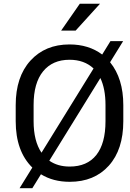

<svg xmlns="http://www.w3.org/2000/svg" viewBox="-20 -957 691 1021"><path d="M63.5 -312.5V-397.9Q63.5 -548.3 141.8 -634.5Q220.2 -720.7 349.6 -720.7Q451.7 -720.7 523.4 -667L567.4 -738.3H634.8L565.4 -626Q635.7 -539.6 635.7 -397.9V-312.5Q635.7 -161.6 558.6 -75.9Q481.4 9.8 350.6 9.8Q262.7 9.8 197.8 -30.3L151.9 43.9H84L151.9 -65.9Q63.5 -152.8 63.5 -312.5ZM200.7 -145 477.5 -592.8Q428.2 -639.2 349.6 -639.2Q259.3 -639.2 209 -577.4Q158.7 -515.6 158.7 -398.9V-312.5Q158.7 -207 200.7 -145ZM513.7 -542 242.2 -102.5Q286.6 -71.3 350.6 -71.3Q443.4 -71.3 492.2 -132.8Q541 -194.3 541 -312.5V-398.9Q541 -484.4 513.7 -542ZM305.2 -794.4 404.3 -937H511.7L382.3 -794.4Z"/></svg>

Font: Bert Sans Medium
Style: Regular
Weight: 500
Designer: Christian Robertson, Adam Twardoch, & Cristiano Sobral
Foundry: Google
Version: Version 12.135;January 10, 2020;FontCreator 12.0.0.2547 64-b